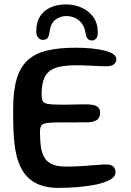

<svg xmlns="http://www.w3.org/2000/svg" viewBox="-20 -844 609 894"><path d="M252.7 30.9Q188.8 30.9 145.4 7.9Q102.1 -15.1 78.2 -61.7Q54.3 -108.2 46.8 -178.8Q45.1 -195.9 44 -214.2Q43 -232.5 42.3 -252.2Q41.6 -271.9 41.4 -292.8Q41.2 -313.8 41.2 -336.2Q41.2 -421.6 58 -477.2Q74.7 -532.9 109.8 -564.4Q144.8 -596 200 -608.9Q255.2 -621.8 331.8 -621.8Q369.3 -621.8 403.6 -618.7Q437.9 -615.5 464.4 -609Q490.9 -602.6 506.2 -592.8Q521.6 -583 521.6 -569.4Q521.6 -555.2 513.3 -547.2Q505 -539.2 491.8 -536.6Q476.2 -534.7 450.9 -535.8Q425.6 -536.9 395.2 -538.5Q364.7 -540.2 333.1 -540Q288.1 -539.8 257.4 -533.2Q226.8 -526.6 208.4 -511.1Q190.1 -495.6 181.9 -469.2Q173.8 -442.7 173.8 -403.5Q173.8 -383.2 179.1 -373.2Q184.4 -363.1 204 -359.8Q223.6 -356.6 266.4 -356.6Q276.9 -356.6 292.3 -356.8Q307.8 -357 324.6 -357.4Q341.3 -357.8 356.1 -357.9Q370.8 -358.1 379.6 -358.1Q417.1 -358.1 431.6 -348.6Q446.2 -339 446.2 -320.6Q446.2 -293.9 428.8 -284.1Q411.4 -274.3 382.8 -274.3Q370.6 -274.3 355.4 -274.3Q340.3 -274.3 324.2 -274.2Q308.1 -274.2 292.9 -274.2Q277.8 -274.2 266.1 -274.2Q221.4 -274.2 200.1 -271.4Q178.7 -268.6 172.4 -259.2Q166.2 -249.9 166.2 -229.9Q166.2 -196.9 169.1 -170.7Q171.9 -144.6 179.4 -125.3Q186.9 -106.1 200.7 -93.4Q214.5 -80.8 235.9 -74.6Q257.3 -68.4 288.1 -68.4Q326 -68.4 362.4 -70.8Q398.9 -73.2 428.5 -75.7Q458.1 -78.2 474.6 -78.2Q497.1 -78.2 507.4 -68.8Q517.8 -59.4 517.8 -41.6Q517.8 -21.4 493.1 -7.4Q468.4 6.6 428.6 14.9Q388.9 23.3 342.4 27.1Q296 30.9 252.7 30.9ZM180.5 -658.3Q166.7 -658.3 157.8 -668.7Q148.9 -679.1 148.9 -697.9Q148.9 -741.8 167.5 -769.5Q186.1 -797.1 217.6 -810.3Q249.1 -823.5 286.9 -823.5Q325.2 -823.5 359.1 -808.8Q392.9 -794.1 414.2 -765Q435.4 -735.9 435.4 -692.5Q435.4 -672.3 427.2 -663.9Q419 -655.5 407.5 -655.5Q396.4 -655.5 388.8 -663Q381.2 -670.4 378.5 -688.7Q375 -716.1 361.8 -733.9Q348.5 -751.8 329.2 -760.6Q310 -769.3 287.8 -769.3Q261.1 -769.3 238.2 -752.4Q215.4 -735.5 211.1 -696.8Q208.5 -677.4 202.2 -667.9Q195.9 -658.3 180.5 -658.3Z"/></svg>

Font: Gluten Thin
Style: Regular
Weight: 100
Designer: Tyler Finck
Foundry: Etcetera Type Company
Version: Version 1.300